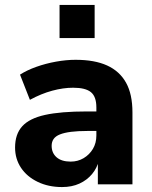

<svg xmlns="http://www.w3.org/2000/svg" viewBox="-20 -746 615 777"><path d="M231 11Q176 11 132.5 -10Q89 -31 65 -67Q41 -103 41 -149Q41 -203 70 -235Q99 -267 162.5 -281Q226 -295 331 -295H387V-216H333Q295 -216 267.5 -212.5Q240 -209 222.5 -202Q205 -195 197 -183.5Q189 -172 189 -156Q189 -127 209 -109.5Q229 -92 266 -92Q295 -92 318.5 -106Q342 -120 356 -143.5Q370 -167 370 -198V-311Q370 -355 348 -373Q326 -391 276 -391Q236 -391 191.5 -379Q147 -367 101 -342L61 -444Q89 -462 127 -475.5Q165 -489 206.5 -496.5Q248 -504 286 -504Q363 -504 413.5 -481Q464 -458 490 -411.5Q516 -365 516 -291V0H376V-99H381Q373 -66 352.5 -41.5Q332 -17 301.5 -3Q271 11 231 11ZM221 -592V-726H363V-592Z"/></svg>

Font: Nunito Sans 11pt ExtraBold
Style: Regular
Weight: 800
Version: Version 3.101;gftools[0.9.27]